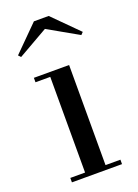

<svg xmlns="http://www.w3.org/2000/svg" viewBox="-133 -737 569 794"><g transform="rotate(-20 151.5 -340.0)"><path d="M196.5 -460V-19.5H262V0H41.5V-19.5H106.5V-440.5H41.5V-460ZM21.5 -559 11.5 -569.5 121.5 -679.5H186.5L296.5 -569.5L286.5 -559L153.5 -634.5Z"/></g></svg>

Font: Bodoni Moda SC
Style: Regular
Weight: 400
Designer: Owen Earl
Foundry: indestructible type
Version: Version 2.005